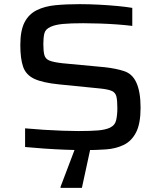

<svg xmlns="http://www.w3.org/2000/svg" viewBox="-20 -716 775 926"><path d="M389 8Q345 8 294 6Q243 4 192.5 0.5Q142 -3 101 -7V-97Q144 -93 191.5 -90Q239 -87 283 -85.5Q327 -84 358 -84Q418 -84 453 -87Q488 -90 510 -100Q535 -112 540.5 -137.5Q546 -163 546 -194Q546 -231 541.5 -250Q537 -269 520 -277Q503 -285 465 -289L265 -309Q185 -317 145 -336Q105 -355 91.5 -394Q78 -433 78 -499Q78 -569 98.5 -608.5Q119 -648 157.5 -667Q196 -686 248 -691Q300 -696 364 -696Q409 -696 456.5 -693.5Q504 -691 546.5 -687Q589 -683 618 -678V-591Q587 -595 546.5 -598Q506 -601 462.5 -602.5Q419 -604 381 -604Q320 -604 283.5 -600.5Q247 -597 225 -587Q199 -576 194 -555Q189 -534 189 -504Q189 -469 194 -450.5Q199 -432 218 -424Q237 -416 281 -411L484 -392Q539 -386 578.5 -373Q618 -360 637 -319Q658 -274 658 -197Q658 -120 636.5 -78Q615 -36 577.5 -17.5Q540 1 491.5 4.5Q443 8 389 8ZM272 190V185L349 -18H419V-13L375 190Z"/></svg>

Font: Saira Expanded Medium
Style: Regular
Weight: 500
Width: 7
Designer: Hector Gatti with collaboration of the Omnibus-Type team
Foundry: Omnibus-Type
Version: Version 1.100; ttfautohint (v1.8.3)